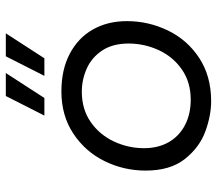

<svg xmlns="http://www.w3.org/2000/svg" viewBox="-64 -696 764 677"><g transform="rotate(-90 318.5 -358.0)"><path d="M55 -227Q55 -304 88.5 -372Q122 -440 185.5 -482Q249 -524 334 -524Q411 -524 467 -494.5Q523 -465 552.5 -413Q582 -361 582 -293Q582 -217 549 -148.5Q516 -80 452 -38Q388 4 300 4Q249 4 193 -16.5Q137 -37 96 -88.5Q55 -140 55 -227ZM503 -287Q503 -343 478.5 -380Q454 -417 415 -434.5Q376 -452 333 -452Q271 -452 226 -420.5Q181 -389 157.5 -338.5Q134 -288 134 -233Q134 -183 155 -146Q176 -109 215 -88.5Q254 -68 305 -68Q367 -68 412 -99.5Q457 -131 480 -181.5Q503 -232 503 -287ZM318 -720H399L311 -584H249ZM458 -720H539L451 -584H389Z"/></g></svg>

Font: Fixel Italic Variable 20240409 Display Thin
Style: Italic
Weight: 100
Italic angle: -10°
Designer: AlfaBravo + MacPaw
Foundry: Kyrylo Tkachov, Marchela Mozhyna, Serhii Makarenko, Maria Weinstein, Zakhar Kryvoshyya
Version: Version 1.211;Glyphs 3.2 (3225)